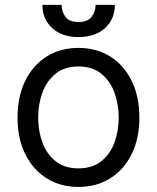

<svg xmlns="http://www.w3.org/2000/svg" viewBox="-20 -747 637 779"><path d="M298.3 11.4Q224.4 11.4 168.9 -23.8Q113.3 -58.9 82.2 -122.2Q51.1 -185.4 51.1 -269.9Q51.1 -355.1 82.2 -418.7Q113.3 -482.2 168.9 -517.4Q224.4 -552.6 298.3 -552.6Q372.2 -552.6 427.7 -517.4Q483.3 -482.2 514.4 -418.7Q545.5 -355.1 545.5 -269.9Q545.5 -185.4 514.4 -122.2Q483.3 -58.9 427.7 -23.8Q372.2 11.4 298.3 11.4ZM298.3 -63.9Q354.4 -63.9 390.6 -92.7Q426.8 -121.4 444.2 -168.3Q461.6 -215.2 461.6 -269.9Q461.6 -324.6 444.2 -371.8Q426.8 -419 390.6 -448.2Q354.4 -477.3 298.3 -477.3Q242.2 -477.3 206 -448.2Q169.7 -419 152.3 -371.8Q134.9 -324.6 134.9 -269.9Q134.9 -215.2 152.3 -168.3Q169.7 -121.4 206 -92.7Q242.2 -63.9 298.3 -63.9ZM367.9 -727.3H446Q446 -669.7 406.2 -633.2Q366.5 -596.6 298.3 -596.6Q231.2 -596.6 191.6 -633.2Q152 -669.7 152 -727.3H230.1Q230.1 -699.6 245.6 -678.6Q261 -657.7 298.3 -657.7Q335.6 -657.7 351.7 -678.6Q367.9 -699.6 367.9 -727.3Z"/></svg>

Font: Inter Alia
Style: Regular
Weight: 400
Designer: Rasmus Andersson (Latin, Greek, Cyrillic etc.) and Evan from Shavian.info (Shavian, old style figures)
Foundry: Shavian.info
Version: Version 0.001;git-37ab20767